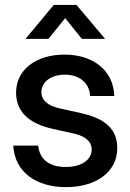

<svg xmlns="http://www.w3.org/2000/svg" viewBox="-20 -749 530 781"><path d="M249 12.2C369.1 12.2 457 -48.3 457 -146.5C457 -221.2 411.1 -266.1 310.5 -288.6L222.7 -308.1C176.3 -318.8 148.4 -339.8 148.4 -374.5C148.4 -414.1 185.5 -445.3 244.1 -445.3C305.2 -445.3 345.2 -408.7 346.2 -358.4H444.8C441.9 -462.4 358.9 -526.9 242.7 -526.9C124.5 -526.9 45.4 -463.9 45.4 -372.6C45.4 -295.9 96.2 -246.6 193.4 -225.1L278.8 -206.1C323.2 -196.3 353 -175.8 353 -140.6C353 -99.6 312.5 -69.8 247.1 -69.8C180.2 -69.8 141.1 -101.1 135.3 -156.7H33.7C41 -44.9 130.9 12.2 249 12.2ZM84 -590.8H177.2L245.1 -675.3L313 -590.8H407.2V-591.3L291 -729H198.7L84 -591.3Z"/></svg>

Font: Inteeer Medium
Style: Regular
Weight: 500
Designer: Rasmus Andersson
Foundry: rsms
Version: Version 4.001;Glyphs 3.4 (3402)